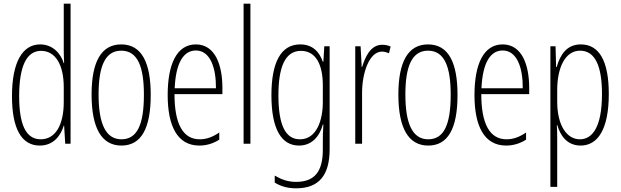

<svg xmlns="http://www.w3.org/2000/svg" viewBox="-20 -780 3368 1042"><path d="M196 10C271 10 310 -45 326 -98H328L334 0H363V-760H326V-506C326 -484 327 -463 328 -437H326C311 -487 268 -539 198 -539C101 -539 45 -441 45 -258C45 -83 96 10 196 10ZM201 -24C118 -24 84 -109 84 -258C84 -420 124 -504 203 -504C281 -504 326 -428 326 -307V-226C326 -102 281 -24 201 -24Z M798 -265C798 -437 751 -539 638 -539C529 -539 477 -444 477 -267C477 -84 532 10 639 10C746 10 798 -82 798 -265ZM515 -267C515 -421 551 -505 638 -505C728 -505 761 -416 761 -266C761 -101 723 -24 639 -24C554 -24 515 -108 515 -267Z M1043 -539C940 -539 890 -433 890 -264C890 -97 942 10 1062 10C1104 10 1140 -3 1170 -22V-61C1134 -36 1100 -24 1064 -24C972 -24 927 -109 927 -269H1187V-303C1187 -425 1149 -539 1043 -539ZM1043 -506C1121 -506 1153 -412 1152 -301H928C934 -439 976 -506 1043 -506Z M1339 0V-760H1302V0Z M1609 -539C1502 -539 1453 -437 1453 -263C1453 -78 1508 10 1603 10C1671 10 1714 -38 1732 -104H1735C1732 -65 1732 -37 1732 -8V33C1732 156 1683 207 1587 207C1543 207 1509 195 1471 173V211C1505 232 1543 242 1587 242C1713 242 1769 169 1769 29V-529H1740L1735 -445H1732C1714 -496 1679 -539 1609 -539ZM1613 -504C1698 -504 1732 -423 1732 -317V-226C1732 -125 1697 -24 1608 -24C1530 -24 1491 -99 1491 -263C1491 -409 1524 -504 1613 -504Z M2054 -537C1991 -537 1962 -471 1945 -416H1943L1937 -529H1908V0H1945V-278C1945 -381 1983 -500 2053 -500C2067 -500 2082 -495 2091 -491L2100 -527C2085 -535 2068 -537 2054 -537Z M2463 -265C2463 -437 2416 -539 2303 -539C2194 -539 2142 -444 2142 -267C2142 -84 2197 10 2304 10C2411 10 2463 -82 2463 -265ZM2180 -267C2180 -421 2216 -505 2303 -505C2393 -505 2426 -416 2426 -266C2426 -101 2388 -24 2304 -24C2219 -24 2180 -108 2180 -267Z M2708 -539C2605 -539 2555 -433 2555 -264C2555 -97 2607 10 2727 10C2769 10 2805 -3 2835 -22V-61C2799 -36 2765 -24 2729 -24C2637 -24 2592 -109 2592 -269H2852V-303C2852 -425 2814 -539 2708 -539ZM2708 -506C2786 -506 2818 -412 2817 -301H2593C2599 -439 2641 -506 2708 -506Z M3132 -539C3055 -539 3020 -482 3001 -416H2998L2995 -529H2967V234H3004V-29C3004 -59 3003 -85 3002 -100H3005C3020 -46 3057 10 3131 10C3224 10 3284 -78 3284 -270C3284 -451 3231 -539 3132 -539ZM3128 -505C3210 -505 3247 -421 3247 -270C3247 -89 3194 -24 3127 -24C3054 -24 3004 -103 3004 -228V-291C3004 -416 3049 -505 3128 -505Z"/></svg>

Font: Noto Sans Kannada ExtraCondensed ExtraLight
Style: Regular
Weight: 200
Width: 2
Designer: Jelle Bosma - Monotype Design Team
Foundry: Monotype Imaging Inc.
Version: Version 2.005